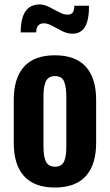

<svg xmlns="http://www.w3.org/2000/svg" viewBox="-20 -836 495 865"><path d="M306.2 -684.1Q283.7 -684.1 260.3 -695.8Q236.8 -707.5 215.8 -719.2Q194.8 -731 178.2 -731Q143.1 -731 143.1 -689.9H73.2Q73.2 -815.9 158.2 -815.9Q179.2 -815.9 201.7 -804.4Q224.1 -793 245.4 -781.5Q266.6 -770 284.2 -770Q300.8 -770 307.9 -780Q314.9 -790 314.9 -810.1H380.9Q380.9 -789.1 379.4 -772.5Q377.9 -755.9 373 -738.8Q368.2 -721.7 360.1 -710.2Q352.1 -698.7 338.4 -691.4Q324.7 -684.1 306.2 -684.1ZM227.1 8.8Q134.3 8.8 88.1 -42.7Q42 -94.2 42 -191.9V-386.2Q42 -483.9 88.1 -535.4Q134.3 -586.9 227.1 -586.9Q320.3 -586.9 366.7 -535.4Q413.1 -483.9 413.1 -386.2V-191.9Q413.1 -94.2 366.7 -42.7Q320.3 8.8 227.1 8.8ZM228 -85Q244.6 -85 255.1 -92Q265.6 -99.1 270.8 -113.8Q275.9 -128.4 277.3 -143.6Q278.8 -158.7 278.8 -182.1V-395Q278.8 -418.5 277.1 -433.8Q275.4 -449.2 270.5 -464.1Q265.6 -479 255.1 -486.1Q244.6 -493.2 228 -493.2Q210.9 -493.2 200.2 -485.8Q189.5 -478.5 184.3 -463.9Q179.2 -449.2 177.5 -433.8Q175.8 -418.5 175.8 -395V-182.1Q175.8 -159.2 177.5 -144Q179.2 -128.9 184.3 -114.3Q189.5 -99.6 200.2 -92.3Q210.9 -85 228 -85Z"/></svg>

Font: Oswald Medium
Style: Regular
Weight: 500
Designer: Vernon Adams
Foundry: Vernon Adams
Version: Version 4.103